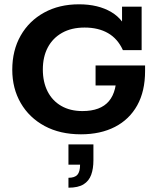

<svg xmlns="http://www.w3.org/2000/svg" viewBox="-20 -614 738 892"><path d="M356 10Q259 10 187.5 -28.5Q116 -67 76.5 -135Q37 -203 37 -290Q37 -380 76 -448.5Q115 -517 185 -555.5Q255 -594 347 -594Q436 -594 497 -558Q558 -522 581 -447L547 -469V-583H638V-381H551Q527 -434 482 -460Q437 -486 373 -486Q312 -486 268.5 -461.5Q225 -437 202 -393.5Q179 -350 179 -291Q179 -233 201 -189.5Q223 -146 264.5 -122Q306 -98 363 -98Q447 -98 486 -144Q525 -190 521 -285L578 -217H424V-310H654V-284Q654 -190 617.5 -124.5Q581 -59 514 -24.5Q447 10 356 10ZM298 258V212Q327 212 339.5 198Q352 184 352 151H298V57H414V131Q414 170 403.5 198.5Q393 227 368 242.5Q343 258 298 258Z"/></svg>

Font: Rokkitt
Style: Bold
Weight: 700
Designer: Vernon Adams
Foundry: Vernon Adams
Version: Version 3.103